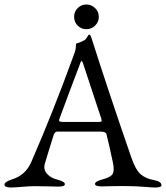

<svg xmlns="http://www.w3.org/2000/svg" viewBox="-22 -830 739 855"><path d="M324 -794Q340 -810 362.5 -810Q385 -810 401.5 -794Q418 -778 418 -755Q418 -732 401.5 -716Q385 -700 362.5 -700Q340 -700 324 -716Q308 -732 308 -755Q308 -778 324 -794ZM178 -102Q170 -76 187 -56.5Q204 -37 234 -30Q267 -21 267 -10Q267 1 238 1Q233 1 194.5 0Q156 -1 132 -1Q111 -1 76.5 2Q42 5 27 5Q-2 5 -2 -8Q-2 -20 31 -31Q91 -49 117 -108Q213 -328 304 -578Q305 -581 307 -586.5Q309 -592 311 -597.5Q313 -603 314 -608Q315 -612 315.5 -619Q316 -626 316.5 -631Q317 -636 318 -636Q345 -645 354 -651Q360 -655 364 -661.5Q368 -668 370.5 -672Q373 -676 375 -676Q380 -676 385 -662Q459 -429 563 -128Q582 -73 605 -53.5Q628 -34 664 -28Q697 -22 697 -5Q697 5 668 5Q657 5 619.5 2Q582 -1 559 -1Q529 -2 482 -1Q435 0 430 0Q401 0 401 -11Q401 -22 434 -31Q472 -41 480 -56Q488 -71 481 -105Q464 -186 452 -233Q449 -244 424 -244H233Q221 -244 216 -226Q211 -208 203 -184Q195 -160 189.5 -140.5Q184 -121 178 -102ZM333 -542Q322 -513 290 -428.5Q258 -344 243 -302Q239 -292 243.5 -289.5Q248 -287 262 -287H417Q428 -287 430 -289.5Q432 -292 429 -302Q382 -443 350 -541Q346 -554 343.5 -557Q341 -560 339 -557Q337 -554 333 -542Z"/></svg>

Font: EB Garamond
Style: SC
Weight: 400
Version: Version 000.010